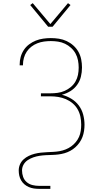

<svg xmlns="http://www.w3.org/2000/svg" viewBox="-20 -985 640 1220"><path d="M228 215Q211 215 194.5 212.5Q178 210 163 203.5Q148 197 135.5 186.5Q123 176 114.5 161.5Q106 147 102.5 131Q99 115 99 98Q99 78 107 59.5Q115 41 130 27.5Q145 14 163 5.5Q181 -3 200.5 -8Q220 -13 239.5 -15Q259 -17 279 -18Q299 -19 319 -20Q339 -21 358.5 -24.5Q378 -28 397 -35.5Q416 -43 432 -54.5Q448 -66 461 -81.5Q474 -97 482 -115Q490 -133 493 -153Q496 -173 496 -193Q496 -218 491 -243Q486 -268 473.5 -290Q461 -312 441.5 -328.5Q422 -345 398.5 -355Q375 -365 350 -369Q325 -373 300 -373H240V-392H300Q323 -392 346 -395Q369 -398 390.5 -407.5Q412 -417 430 -432Q448 -447 459.5 -467Q471 -487 475.5 -509.5Q480 -532 480 -556Q480 -579 475.5 -602Q471 -625 460 -645Q449 -665 431.5 -681Q414 -697 393 -707Q372 -717 349 -720.5Q326 -724 303 -724Q281 -724 259.5 -721Q238 -718 217.5 -710Q197 -702 179.5 -688.5Q162 -675 150 -657Q138 -639 132 -617.5Q126 -596 126 -575V-570H105V-575Q105 -600 111.5 -623.5Q118 -647 131.5 -667.5Q145 -688 165 -703Q185 -718 207.5 -727Q230 -736 254.5 -739.5Q279 -743 303 -743Q329 -743 354.5 -739Q380 -735 403.5 -724Q427 -713 446.5 -695.5Q466 -678 478.5 -655.5Q491 -633 496 -607.5Q501 -582 501 -556Q501 -526 494 -497.5Q487 -469 469.5 -445Q452 -421 426.5 -405.5Q401 -390 373 -383Q404 -375 432.5 -358Q461 -341 480.5 -315Q500 -289 508.5 -257Q517 -225 517 -192Q517 -173 514 -153Q511 -133 504 -114.5Q497 -96 485.5 -79.5Q474 -63 459 -49.5Q444 -36 426.5 -26.5Q409 -17 390 -11.5Q371 -6 351 -3.5Q331 -1 311 -0.5Q291 0 271 1Q251 2 231.5 5Q212 8 193 14.5Q174 21 157 32Q140 43 130 60.5Q120 78 120 98Q120 119 127 139Q134 159 150 172.5Q166 186 186.5 191Q207 196 228 196H300V215ZM286 -815 172 -953 188 -965 300 -832 412 -965 428 -953 314 -815Z"/></svg>

Font: Iosevka Aile Thin
Style: Regular
Weight: 100
Designer: Belleve Invis
Foundry: Belleve Invis
Version: Version 31.1.0; ttfautohint (v1.8.4)